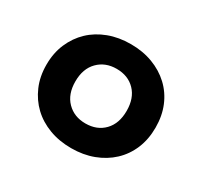

<svg xmlns="http://www.w3.org/2000/svg" viewBox="-102 -807 743 707"><g transform="rotate(30 270.0 -453.0)"><path d="M270 -232Q219 -232 176.5 -248Q134 -264 103.5 -293Q73 -322 55.5 -362.5Q38 -403 38 -453Q38 -503 55.5 -543.5Q73 -584 103.5 -613Q134 -642 176.5 -658Q219 -674 270 -674Q321 -674 363.5 -658Q406 -642 437 -613Q468 -584 485 -543.5Q502 -503 502 -453Q502 -403 485 -362.5Q468 -322 437 -293Q406 -264 363.5 -248Q321 -232 270 -232ZM270 -337Q319 -337 349 -368Q379 -399 379 -453Q379 -507 349 -538Q319 -569 270 -569Q222 -569 191.5 -538Q161 -507 161 -453Q161 -399 191.5 -368Q222 -337 270 -337Z"/></g></svg>

Font: Celebes
Style: Bold
Weight: 700
Designer: Anugrah Pasau
Foundry: Lafontype
Version: Version 1.000; ttfautohint (v1.8.4)